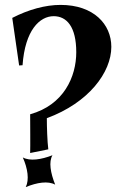

<svg xmlns="http://www.w3.org/2000/svg" viewBox="-20 -758 484 783"><path d="M30 -685 58 -491 72 -492C82 -635 142 -692 199 -692C252 -692 291 -649 291 -545C291 -445 240 -330 103 -292C103 -264 104 -158 103 -134L177 -149C173 -180 171 -240 171 -276C342 -339 434 -463 434 -567C434 -659 362 -738 227 -738C165 -738 96 -719 30 -685ZM205 -5C186 -53 178 -98 194 -125C148 -107 102 -100 73 -116C93 -71 100 -25 85 5C131 -14 176 -21 205 -5Z"/></svg>

Font: Sinistre
Style: Bold
Weight: 700
Designer: Jules Durand
Foundry: Collletttivo
Version: Version 69.420;Glyphs 3.2 (3217)